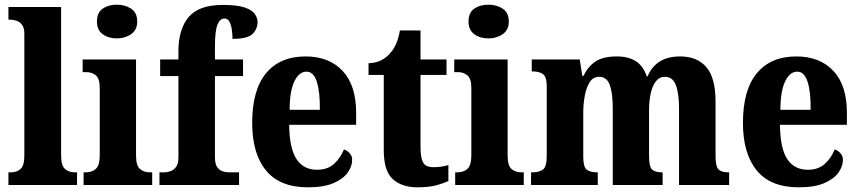

<svg xmlns="http://www.w3.org/2000/svg" viewBox="-20 -790 3671 820"><path d="M16 0V-54H27Q52 -54 68 -68.5Q84 -83 84 -126V-646Q84 -672 73.5 -685Q63 -698 49 -702Q35 -706 27 -706H16V-760H241V-126Q241 -83 257.5 -68.5Q274 -54 299 -54H309V0Z M479 -626Q443 -626 418.5 -644Q394 -662 394 -698Q394 -736 418.5 -753Q443 -770 479 -770Q514 -770 540 -753Q566 -736 566 -698Q566 -662 540 -644Q514 -626 479 -626ZM337 0V-54H347Q373 -54 389.5 -69Q406 -84 406 -127V-414Q406 -454 389.5 -468Q373 -482 348 -482H333V-536H561V-126Q561 -83 577.5 -68.5Q594 -54 620 -54H630V0Z M661 0V-54H684Q693 -54 707 -58.5Q721 -63 731.5 -76.5Q742 -90 742 -118V-465H664V-536H742V-571Q742 -665 785.5 -717Q829 -769 932 -769Q993 -769 1025 -758Q1057 -747 1068.5 -730Q1080 -713 1080 -696Q1080 -667 1059 -645.5Q1038 -624 973 -624Q973 -640 970.5 -660.5Q968 -681 960.5 -696Q953 -711 939 -711Q919 -711 908.5 -684Q898 -657 898 -591V-536H1018V-465H898V-118Q898 -90 907.5 -76.5Q917 -63 930.5 -58.5Q944 -54 956 -54H1001V0Z M1295 10Q1175 10 1116 -62Q1057 -134 1057 -265Q1057 -406 1116.5 -477.5Q1176 -549 1285 -549Q1385 -549 1443 -487.5Q1501 -426 1501 -308V-257H1215Q1216 -157 1246 -111Q1276 -65 1334 -65Q1379 -65 1406.5 -90Q1434 -115 1449 -152Q1463 -147 1473.5 -135.5Q1484 -124 1484 -107Q1484 -80 1465 -53Q1446 -26 1404.5 -8Q1363 10 1295 10ZM1346 -321Q1347 -398 1333 -441Q1319 -484 1289 -484Q1257 -484 1237 -442Q1217 -400 1217 -321Z M1763 10Q1696 10 1657.5 -25Q1619 -60 1619 -148V-470H1554V-520Q1589 -521 1612.5 -535Q1636 -549 1648 -565Q1661 -579 1671.5 -602.5Q1682 -626 1688 -660H1776V-536H1887V-470H1776V-161Q1776 -116 1787 -96Q1798 -76 1830 -76Q1866 -76 1895 -85V-17Q1880 -9 1846.5 0.5Q1813 10 1763 10Z M2066 -626Q2030 -626 2005.5 -644Q1981 -662 1981 -698Q1981 -736 2005.5 -753Q2030 -770 2066 -770Q2101 -770 2127 -753Q2153 -736 2153 -698Q2153 -662 2127 -644Q2101 -626 2066 -626ZM1924 0V-54H1934Q1960 -54 1976.5 -69Q1993 -84 1993 -127V-414Q1993 -454 1976.5 -468Q1960 -482 1935 -482H1920V-536H2148V-126Q2148 -83 2164.5 -68.5Q2181 -54 2207 -54H2217V0Z M2248 0V-54H2253Q2283 -54 2299 -66Q2315 -78 2315 -123V-420Q2315 -462 2299 -473.5Q2283 -485 2254 -485H2251V-536H2456L2467 -466H2472Q2490 -504 2522 -526.5Q2554 -549 2615 -549Q2663 -549 2695 -529Q2727 -509 2742 -464H2746Q2762 -504 2796.5 -526.5Q2831 -549 2885 -549Q2957 -549 2996.5 -503.5Q3036 -458 3036 -356V-125Q3036 -79 3048.5 -66.5Q3061 -54 3091 -54H3094V0H2880V-327Q2880 -391 2866.5 -426.5Q2853 -462 2820 -462Q2796 -462 2781 -442.5Q2766 -423 2759 -390.5Q2752 -358 2752 -320V-125Q2752 -79 2764.5 -66.5Q2777 -54 2807 -54H2810V0H2597V-327Q2597 -391 2584.5 -426.5Q2572 -462 2539 -462Q2514 -462 2499.5 -440.5Q2485 -419 2478 -383.5Q2471 -348 2471 -308V-120Q2471 -77 2486 -65.5Q2501 -54 2530 -54H2533V0Z M3391 10Q3271 10 3212 -62Q3153 -134 3153 -265Q3153 -406 3212.5 -477.5Q3272 -549 3381 -549Q3481 -549 3539 -487.5Q3597 -426 3597 -308V-257H3311Q3312 -157 3342 -111Q3372 -65 3430 -65Q3475 -65 3502.5 -90Q3530 -115 3545 -152Q3559 -147 3569.5 -135.5Q3580 -124 3580 -107Q3580 -80 3561 -53Q3542 -26 3500.5 -8Q3459 10 3391 10ZM3442 -321Q3443 -398 3429 -441Q3415 -484 3385 -484Q3353 -484 3333 -442Q3313 -400 3313 -321Z"/></svg>

Font: Noto Serif Ethiopic Condensed ExtraBold
Style: Regular
Weight: 800
Width: 3
Designer: Monotype Design Team
Foundry: Monotype Imaging Inc.
Version: Version 2.102; ttfautohint (v1.8.4.7-5d5b)